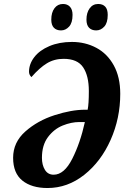

<svg xmlns="http://www.w3.org/2000/svg" viewBox="-20 -936 627 966"><path d="M46 -142Q46 -220 107.5 -274.5Q169 -329 254.5 -356.5Q340 -384 408 -384H421Q427 -413 427 -478Q427 -554 398.5 -597Q370 -640 300 -640Q253 -640 216 -617.5Q179 -595 138 -548Q126 -560 126 -575Q126 -614 152.5 -648.5Q179 -683 228.5 -704Q278 -725 342 -725Q409 -725 464.5 -695.5Q520 -666 552.5 -607Q585 -548 585 -464Q585 -341 536.5 -232Q488 -123 404 -56.5Q320 10 219 10Q139 10 92.5 -27.5Q46 -65 46 -142ZM407 -322H379Q339 -322 295.5 -304.5Q252 -287 221.5 -246.5Q191 -206 191 -142Q191 -106 206 -81.5Q221 -57 250 -57Q303 -57 343.5 -137Q384 -217 407 -322ZM238 -837Q238 -873 254 -894.5Q270 -916 297 -916Q319 -916 332 -902Q345 -888 345 -861Q345 -821 327.5 -802Q310 -783 287 -783Q264 -783 251 -796.5Q238 -810 238 -837ZM415 -837Q415 -872 431 -894Q447 -916 474 -916Q497 -916 509.5 -902.5Q522 -889 522 -861Q522 -821 504.5 -802Q487 -783 464 -783Q441 -783 428 -796.5Q415 -810 415 -837Z"/></svg>

Font: Noto Serif CondExtraBold
Style: Italic
Weight: 800
Width: 3
Italic angle: -12°
Designer: Monotype Design Team
Foundry: Monotype Imaging Inc.
Version: Version 1.001